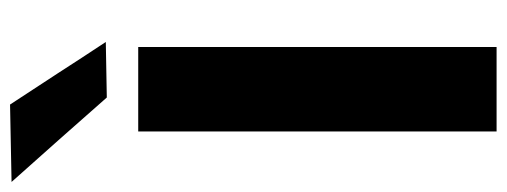

<svg xmlns="http://www.w3.org/2000/svg" viewBox="-360 -675 1008 382"><g transform="rotate(-90 144.0 -484.0)"><path d="M73.5 0V-713H241.5V0ZM141 -775.5Q100 -822 58.5 -869Q16.5 -916 -27 -965L127 -968Q158.5 -920 189.5 -872.5Q220 -825 251.5 -777.5Z"/></g></svg>

Font: Heraclito
Style: Bold
Weight: 700
Designer: Kostas Bartsokas (font) & Cristiano Sobral (main changes)
Foundry: Kostas Bartsokas (font) & Cristiano Sobral (main changes)
Version: Version 1.00;July 8, 2020;FontCreator 13.0.0.2655 64-bit